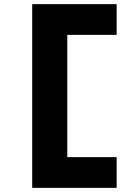

<svg xmlns="http://www.w3.org/2000/svg" viewBox="-20 -720 674 930"><path d="M136 190V-700H545V-551H300L306 -559V53L296 41H545V190Z"/></svg>

Font: Lexend Tera
Style: Bold
Weight: 700
Designer: Bonnie Shaver-Troup, Thomas Jockin
Foundry: Lexend
Version: Version 1.007